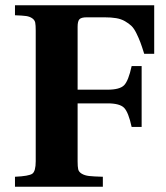

<svg xmlns="http://www.w3.org/2000/svg" viewBox="-20 -712 633 732"><path d="M37.1 0V-38.1Q90.3 -40.5 103.3 -49.8Q116.2 -59.1 116.2 -97.2V-595.2Q116.2 -615.7 114.3 -625.7Q112.3 -635.7 102.8 -642.3Q93.3 -648.9 79.6 -650.9Q65.9 -652.8 37.1 -653.8V-691.9H567.9V-506.8H529.8Q521 -535.2 514.9 -551.3Q508.8 -567.4 499.8 -585.7Q490.7 -604 481 -613.3Q471.2 -622.6 456.5 -631.1Q441.9 -639.6 422.9 -642.8Q403.8 -646 377.9 -646H311Q290 -646 283 -638.7Q275.9 -631.3 275.9 -609.9V-370.1H390.1Q436.5 -370.1 453.1 -387Q469.7 -403.8 481.9 -460H520V-228H481.9Q469.7 -284.2 453.1 -301Q436.5 -317.9 390.1 -317.9H275.9V-97.2Q275.9 -76.7 278.1 -66.7Q280.3 -56.6 291.5 -49.8Q302.7 -43 319.6 -41Q336.4 -39.1 372.1 -38.1V0Z"/></svg>

Font: Linguistics Pro
Style: Bold
Weight: 700
Designer: Stefan Peev, Context Ltd
Foundry: Stefan Peev, Context Ltd
Version: Version 001.000